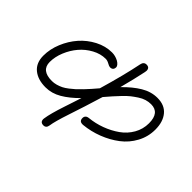

<svg xmlns="http://www.w3.org/2000/svg" viewBox="-162 -840 1284 1284"><g transform="rotate(45 480.0 -198.0)"><path d="M40 -140.1Q40 -201.7 65.4 -263.2Q90.8 -324.7 132.6 -372.3Q174.3 -419.9 231.9 -450Q289.6 -480 350.1 -480Q380.9 -480 410.2 -464.8Q423.3 -457.5 431.6 -447.8Q439.9 -438 439.9 -430.2Q439.9 -399.9 410.2 -399.9Q401.4 -399.9 383.8 -409.9Q366.2 -419.9 350.1 -419.9Q302.2 -419.9 255.6 -394.5Q209 -369.1 175.3 -329.6Q141.6 -290 120.8 -239.5Q100.1 -189 100.1 -140.1Q100.1 -60.1 200.2 -60.1Q220.2 -60.1 240.7 -65.9Q261.2 -71.8 278.6 -80.3Q295.9 -88.9 316.9 -105.2Q337.9 -121.6 352.8 -135Q367.7 -148.4 389.9 -171.9Q412.1 -195.3 425.3 -210.4Q438.5 -225.6 461.9 -252.9Q513.7 -429.7 539.1 -556.2Q544.9 -585.9 570.8 -585.9Q600.1 -585.9 600.1 -556.2Q600.1 -551.8 598.1 -542Q581.1 -460.9 553.2 -355Q610.4 -414.1 665.5 -447Q720.7 -480 779.8 -480Q848.1 -480 884 -436.5Q919.9 -393.1 919.9 -319.8Q919.9 -252.4 888.4 -194.1Q856.9 -135.7 804.9 -96.2Q752.9 -56.6 688.5 -31.7Q624 -6.8 555.2 0H549.8Q520 0 520 -29.8Q520 -42.5 527.6 -50.5Q535.2 -58.6 549.8 -60.1Q607.4 -65.9 661.6 -85.9Q715.8 -106 760.7 -137.7Q805.7 -169.4 832.8 -216.8Q859.9 -264.2 859.9 -319.8Q859.9 -419.9 779.8 -419.9Q756.8 -419.9 733.9 -413.1Q710.9 -406.2 687.3 -390.6Q663.6 -375 645 -360.4Q626.5 -345.7 600.6 -318.6Q574.7 -291.5 559.6 -274.2Q544.4 -256.8 516.1 -224.1Q476.1 -92.3 439 18.1Q405.8 117.7 399.9 160.2Q395.5 189.9 370.1 189.9Q339.8 189.9 339.8 160.2Q339.8 158.7 340.8 151.9Q347.7 102.5 381.8 0Q388.7 -20.5 402.6 -63Q416.5 -105.5 420.9 -119.1Q365.7 -63 312 -31.5Q258.3 0 200.2 0Q127 0 83.5 -35.9Q40 -71.8 40 -140.1Z"/></g></svg>

Font: Pecita
Style: Book
Weight: 400
Width: 6
Version: Version 3.4.1